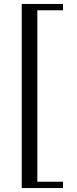

<svg xmlns="http://www.w3.org/2000/svg" viewBox="-20 -756 389 972"><path d="M299 196V164H169V-704H299V-736H90V196Z"/></svg>

Font: STIX Two Math
Style: Regular
Weight: 400
Designer: Ross Mills, John Hudson & Paul Hanslow, Tiro Typeworks Ltd; with portions MicroPress Inc., with additions and correction
Foundry: Tiro Typeworks Ltd
Version: Version 2.02 b142